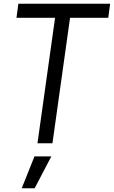

<svg xmlns="http://www.w3.org/2000/svg" viewBox="-20 -765 608 1025"><path d="M260 0 354 -670H558L568 -745H78L68 -670H274L180 0ZM165 240 254 70H164L96 240Z"/></svg>

Font: Plus Jakarta Sans
Style: Italic
Weight: 400
Italic angle: -8°
Designer: Gumpita Rahayu
Foundry: Tokotype
Version: Version 2.071;gftools[0.9.30]